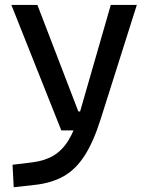

<svg xmlns="http://www.w3.org/2000/svg" viewBox="-20 -538 626 792"><path d="M36.6 234.4 31.7 141.6 112.8 131.8Q164.1 125.5 200.4 104Q236.8 82.5 262.7 40.3Q288.6 -2 308.1 -70.3L437 -517.6H544.4L395 -45.9Q365.7 46.9 329.3 103.5Q293 160.2 243.4 188.5Q193.8 216.8 124.5 224.6ZM232.9 0 26.9 -517.6H134.3L303.2 -78.1H318.8V0Z"/></svg>

Font: Cascadia Mono
Style: Regular
Weight: 400
Monospace: yes
Designer: Aaron Bell
Foundry: Saja Typeworks
Version: Version 2404.023